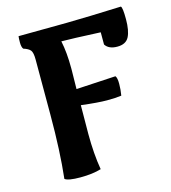

<svg xmlns="http://www.w3.org/2000/svg" viewBox="-108 -798 799 898"><g transform="rotate(-15 291.5 -348.5)"><path d="M249 -625Q261.2 -567.9 261.2 -492.2Q261.2 -486.8 261.2 -481.9L259.8 -391.1L451.2 -401.9Q459 -392.6 459 -363.8Q459 -335 454.1 -307.1Q427.2 -303.2 384.3 -303.2Q341.3 -303.2 259.8 -313L258.8 -173.8Q258.8 -77.6 272 0Q230.5 12.7 171.1 12.7Q111.8 12.7 96.2 0Q110.8 -130.4 110.8 -307.1V-574.2Q110.8 -607.4 101.8 -618.9Q92.8 -630.4 67.9 -638.2Q60.5 -647.9 60.5 -669.7Q60.5 -691.4 62 -700.2Q103.5 -700.7 179.7 -701.2Q255.9 -701.7 293.9 -702.1Q399.9 -703.6 560.1 -710Q567.9 -703.1 567.9 -647Q567.9 -590.8 552.7 -562Q537.6 -533.2 496.1 -533.2Q454.6 -533.2 438 -559.1V-618.2Q295.4 -625 249 -625Z"/></g></svg>

Font: Marko One
Style: Regular
Weight: 400
Designer: Zhenya Spizhovyi
Foundry: Cyreal
Version: Version 1.003